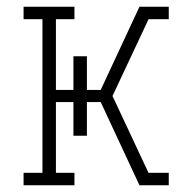

<svg xmlns="http://www.w3.org/2000/svg" viewBox="-20 -550 540 570"><path d="M50 0V-37H106V-493H50V-530H201V-493H146V-283H198V-383H238V-283H279L394 -530H426V-504L421 -493L314 -265L426 -26V0H394L279 -247H238V-147H198V-247H146V-37H201V0ZM421 -493 426 -504V-530H481V-493ZM426 0V-26L421 -37H481V0Z"/></svg>

Font: Iosevka Slab Extralight
Style: Regular
Weight: 200
Monospace: yes
Designer: Belleve Invis
Foundry: Belleve Invis
Version: Version 11.1.1; ttfautohint (v1.8.3)